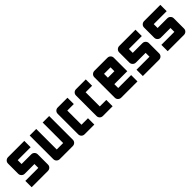

<svg xmlns="http://www.w3.org/2000/svg" viewBox="234 -1515 2529 2529"><g transform="rotate(-45 1498.5 -250.0)"><path d="M352 -310Q378 -310 395.5 -292Q413 -274 413 -250V-60Q413 -34 395.5 -17Q378 0 352 0H50V-118H292V-190H111Q86 -190 68 -208Q50 -226 50 -250V-440Q50 -466 68 -483Q86 -500 111 -500H413V-382H172V-310H352Z M876 -500V-60Q876 -34 858.5 -17Q841 0 815 0H574Q549 0 531 -17Q513 -34 513 -60V-500H635V-118H755V-500Z M1035 0Q1010 0 993 -17Q976 -34 976 -60V-440Q976 -466 993 -483Q1010 -500 1035 -500H1217V-382H1096V-118H1217V0H1035Z M1376 0Q1351 0 1334 -17Q1317 -34 1317 -60V-440Q1317 -466 1334 -483Q1351 -500 1376 -500H1558V-382H1437V-118H1558V0H1376Z M1658 -440Q1658 -466 1676 -483Q1694 -500 1719 -500H1960Q1986 -500 2003.5 -483Q2021 -466 2021 -440V-190H1780V-118H2021V0H1719Q1694 0 1676 -17Q1658 -34 1658 -60ZM1780 -310H1901V-382H1780Z M2423 -310Q2449 -310 2466.5 -292Q2484 -274 2484 -250V-60Q2484 -34 2466.5 -17Q2449 0 2423 0H2121V-118H2363V-190H2182Q2157 -190 2139 -208Q2121 -226 2121 -250V-440Q2121 -466 2139 -483Q2157 -500 2182 -500H2484V-382H2243V-310H2423Z M2886 -310Q2912 -310 2929.5 -292Q2947 -274 2947 -250V-60Q2947 -34 2929.5 -17Q2912 0 2886 0H2584V-118H2826V-190H2645Q2620 -190 2602 -208Q2584 -226 2584 -250V-440Q2584 -466 2602 -483Q2620 -500 2645 -500H2947V-382H2706V-310H2886Z"/></g></svg>

Font: Tschichold
Style: Bold
Weight: 700
Designer: Peter Wiegel
Foundry: Peter Wiegel
Version: Version 1.000; ttfautohint (v1.3)